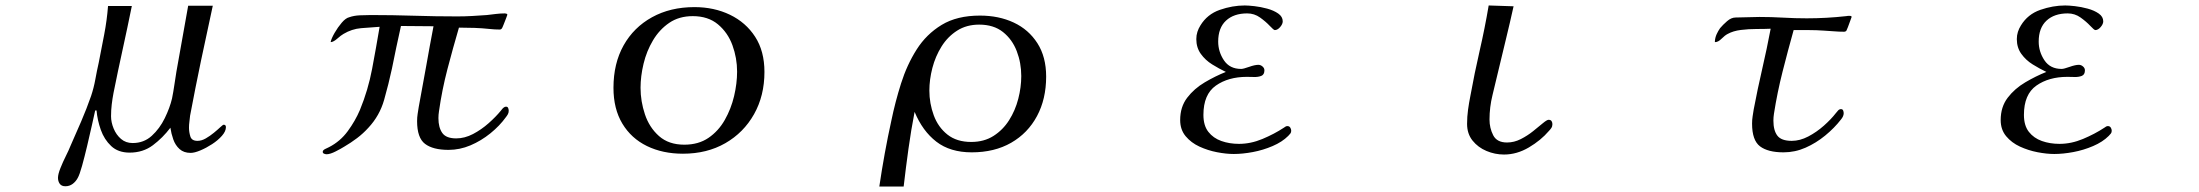

<svg xmlns="http://www.w3.org/2000/svg" viewBox="-20 -562 8040 702"><path d="M806 -97Q806 -82 791.5 -65.5Q777 -49 755.5 -35Q734 -21 712.5 -12Q691 -3 677 -3Q652 -3 636.5 -17Q621 -31 613.5 -52.5Q606 -74 603 -95Q575 -58 539 -31Q503 -4 454 -4Q412 -4 386.5 -28Q361 -52 348.5 -87.5Q336 -123 333 -158H328Q324 -140 316 -104Q308 -68 298.5 -28Q289 12 280 44.5Q271 77 264 89Q257 102 245.5 110.5Q234 119 219 119Q205 119 198.5 110Q192 101 192 88Q192 75 201 52.5Q210 30 221 8Q232 -14 237 -27Q257 -72 277 -118.5Q297 -165 313 -211Q323 -241 328.5 -271.5Q334 -302 341 -333Q351 -384 361 -436Q371 -488 375 -540H462Q446 -461 428.5 -381.5Q411 -302 395 -222Q391 -201 388.5 -180Q386 -159 386 -137Q386 -115 395.5 -92Q405 -69 422.5 -54Q440 -39 465 -39Q506 -39 535 -65.5Q564 -92 582.5 -130Q601 -168 609 -202Q614 -227 617.5 -251.5Q621 -276 625 -300L668 -541H758Q736 -441 715 -340.5Q694 -240 675 -139Q674 -128 672.5 -117Q671 -106 671 -95Q671 -79 676 -63Q681 -47 702 -47Q717 -47 732.5 -56Q748 -65 762 -76.5Q776 -88 785.5 -97Q795 -106 798 -106Q806 -106 806 -97Z M1840 -157Q1840 -150 1837 -144.5Q1834 -139 1830 -134Q1807 -102 1773 -74.5Q1739 -47 1700 -30.5Q1661 -14 1620 -14Q1563 -14 1534 -36Q1505 -58 1505 -119Q1505 -133 1507 -145.5Q1509 -158 1511 -171Q1525 -245 1538 -319Q1551 -393 1565 -466Q1535 -466 1505.5 -466.5Q1476 -467 1446 -467Q1437 -428 1429 -389Q1421 -350 1413 -311Q1401 -255 1384.5 -197Q1368 -139 1327 -95Q1308 -74 1285.5 -57Q1263 -40 1239 -26Q1228 -19 1207.5 -8.5Q1187 2 1174 2Q1170 2 1165 0Q1160 -2 1160 -7Q1160 -13 1169.5 -17.5Q1179 -22 1183 -24Q1224 -45 1251.5 -82.5Q1279 -120 1296 -160Q1326 -233 1340.5 -310Q1355 -387 1368 -464Q1334 -462 1300 -459Q1266 -456 1236 -438Q1227 -433 1213.5 -421Q1200 -409 1190 -408L1189 -409Q1192 -422 1203.5 -442Q1215 -462 1229.5 -479Q1244 -496 1257 -499Q1274 -505 1295.5 -506Q1317 -507 1336 -507Q1415 -507 1494 -504.5Q1573 -502 1652 -502Q1679 -502 1706 -503.5Q1733 -505 1760 -507Q1777 -509 1793.5 -511Q1810 -513 1826 -513Q1828 -513 1831.5 -512Q1835 -511 1835 -508Q1835 -507 1830.5 -495.5Q1826 -484 1821.5 -472.5Q1817 -461 1815 -458Q1812 -454 1807 -454Q1798 -454 1789 -454.5Q1780 -455 1771 -456Q1743 -459 1715 -460Q1687 -461 1658 -461Q1636 -386 1616 -309.5Q1596 -233 1585 -155Q1584 -149 1583.5 -142.5Q1583 -136 1583 -130Q1583 -96 1597 -76Q1611 -56 1648 -56Q1679 -56 1709.5 -72Q1740 -88 1766.5 -111.5Q1793 -135 1811 -157Q1812 -159 1815 -162Q1818 -166 1822 -169Q1826 -172 1830 -172Q1836 -172 1838 -167Q1840 -162 1840 -157Z M2675 -300Q2675 -350 2658 -396.5Q2641 -443 2605 -473Q2569 -503 2513 -503Q2463 -503 2427 -478.5Q2391 -454 2367.5 -414.5Q2344 -375 2333 -329Q2322 -283 2322 -241Q2322 -192 2338 -144Q2354 -96 2389.5 -64.5Q2425 -33 2482 -33Q2534 -33 2570.5 -58Q2607 -83 2630 -123.5Q2653 -164 2664 -210.5Q2675 -257 2675 -300ZM2775 -299Q2775 -212 2737 -144.5Q2699 -77 2632 -38.5Q2565 0 2477 0Q2403 0 2345.5 -28Q2288 -56 2255.5 -110Q2223 -164 2223 -241Q2223 -330 2260 -396Q2297 -462 2364 -499Q2431 -536 2519 -536Q2591 -536 2649 -508Q2707 -480 2741 -427.5Q2775 -375 2775 -299Z M3714 -284Q3714 -332 3697.5 -375Q3681 -418 3647 -445Q3613 -472 3560 -472Q3514 -472 3479.5 -450Q3445 -428 3422.5 -392Q3400 -356 3389 -313.5Q3378 -271 3378 -231Q3378 -184 3394 -140.5Q3410 -97 3444 -70Q3478 -43 3531 -43Q3578 -43 3612.5 -65Q3647 -87 3669.5 -122.5Q3692 -158 3703 -200.5Q3714 -243 3714 -284ZM3805 -282Q3805 -200 3771.5 -137.5Q3738 -75 3677 -40Q3616 -5 3533 -5Q3454 -5 3403.5 -44Q3353 -83 3324 -153Q3311 -86 3301.5 -17.5Q3292 51 3284 120H3195Q3204 59 3215 -1.5Q3226 -62 3239 -121Q3253 -189 3274.5 -257Q3296 -325 3331.5 -381Q3367 -437 3423 -471Q3479 -505 3563 -505Q3632 -505 3686.5 -479.5Q3741 -454 3773 -404Q3805 -354 3805 -282Z M4701 -84Q4701 -78 4698 -74Q4695 -70 4690 -65Q4668 -43 4633 -28Q4598 -13 4560.5 -6Q4523 1 4491 1Q4463 1 4429.5 -5.5Q4396 -12 4365.5 -26Q4335 -40 4315 -64Q4295 -88 4295 -123Q4295 -171 4320.5 -204.5Q4346 -238 4385 -261Q4424 -284 4462 -299Q4437 -311 4412 -326.5Q4387 -342 4370.5 -365Q4354 -388 4354 -419Q4354 -433 4358 -445.5Q4362 -458 4369 -469Q4394 -510 4440 -526Q4486 -542 4531 -542Q4544 -542 4566.5 -539.5Q4589 -537 4613 -530.5Q4637 -524 4653.5 -512.5Q4670 -501 4670 -484Q4670 -474 4660.5 -463Q4651 -452 4641 -452Q4637 -452 4622.5 -467.5Q4608 -483 4587 -498Q4566 -513 4540 -513Q4491 -513 4462.5 -486.5Q4434 -460 4434 -410Q4434 -373 4455 -341.5Q4476 -310 4518 -310Q4526 -310 4547 -317.5Q4568 -325 4581 -325Q4589 -325 4596 -319Q4603 -313 4603 -305Q4603 -289 4591.5 -284.5Q4580 -280 4565 -280.5Q4550 -281 4539 -281Q4471 -281 4425.5 -249Q4380 -217 4380 -142Q4380 -103 4398 -80Q4416 -57 4445.5 -46.5Q4475 -36 4510 -36Q4553 -36 4596 -54Q4639 -72 4674 -95Q4677 -97 4680 -99Q4683 -101 4687 -101Q4694 -101 4697.5 -95.5Q4701 -90 4701 -84Z M5656 -108Q5656 -100 5652 -94Q5648 -88 5643 -83Q5614 -49 5570 -23Q5526 3 5479 3Q5446 3 5415 -10Q5384 -23 5364 -48Q5344 -73 5344 -109Q5344 -135 5347.5 -160.5Q5351 -186 5356 -211Q5371 -294 5390 -376.5Q5409 -459 5423 -542L5514 -539Q5501 -480 5486.5 -420.5Q5472 -361 5458 -302Q5448 -259 5437 -214.5Q5426 -170 5426 -125Q5426 -94 5439.5 -67.5Q5453 -41 5490 -41Q5516 -41 5540.5 -53.5Q5565 -66 5585.5 -82.5Q5606 -99 5621 -111.5Q5636 -124 5642 -124Q5650 -124 5653 -119Q5656 -114 5656 -108Z M6750 -500Q6750 -500 6745.5 -487.5Q6741 -475 6736.5 -463Q6732 -451 6731 -450Q6728 -446 6722 -446Q6704 -446 6686 -447.5Q6668 -449 6649 -450Q6621 -452 6593.5 -452Q6566 -452 6538 -452Q6517 -377 6497.5 -300Q6478 -223 6466 -146Q6465 -140 6464.5 -133.5Q6464 -127 6464 -121Q6464 -85 6478.5 -66Q6493 -47 6531 -47Q6561 -47 6591.5 -63Q6622 -79 6648.5 -102.5Q6675 -126 6692 -148Q6696 -153 6700.5 -158Q6705 -163 6711 -163Q6717 -163 6719 -158Q6721 -153 6721 -148Q6721 -137 6711 -125Q6687 -94 6653.5 -66.5Q6620 -39 6581.5 -22Q6543 -5 6501 -5Q6444 -5 6415 -27Q6386 -49 6386 -110Q6386 -124 6388 -136.5Q6390 -149 6392 -162Q6406 -236 6423 -309.5Q6440 -383 6454 -457Q6432 -456 6402.5 -456Q6373 -456 6345 -452.5Q6317 -449 6297 -438Q6287 -433 6274.5 -420.5Q6262 -408 6251 -408L6250 -409V-411Q6251 -425 6256.5 -437Q6262 -449 6269 -459Q6279 -471 6294.5 -484.5Q6310 -498 6326 -498Q6348 -498 6369.5 -499Q6391 -500 6413 -500Q6457 -500 6500 -497.5Q6543 -495 6586 -495Q6622 -495 6658 -497Q6694 -499 6730 -503Q6734 -504 6737 -504Q6740 -504 6743 -504Q6750 -504 6750 -500Z M7701 -84Q7701 -78 7698 -74Q7695 -70 7690 -65Q7668 -43 7633 -28Q7598 -13 7560.5 -6Q7523 1 7491 1Q7463 1 7429.5 -5.5Q7396 -12 7365.5 -26Q7335 -40 7315 -64Q7295 -88 7295 -123Q7295 -171 7320.5 -204.5Q7346 -238 7385 -261Q7424 -284 7462 -299Q7437 -311 7412 -326.5Q7387 -342 7370.5 -365Q7354 -388 7354 -419Q7354 -433 7358 -445.5Q7362 -458 7369 -469Q7394 -510 7440 -526Q7486 -542 7531 -542Q7544 -542 7566.5 -539.5Q7589 -537 7613 -530.5Q7637 -524 7653.5 -512.5Q7670 -501 7670 -484Q7670 -474 7660.5 -463Q7651 -452 7641 -452Q7637 -452 7622.5 -467.5Q7608 -483 7587 -498Q7566 -513 7540 -513Q7491 -513 7462.5 -486.5Q7434 -460 7434 -410Q7434 -373 7455 -341.5Q7476 -310 7518 -310Q7526 -310 7547 -317.5Q7568 -325 7581 -325Q7589 -325 7596 -319Q7603 -313 7603 -305Q7603 -289 7591.5 -284.5Q7580 -280 7565 -280.5Q7550 -281 7539 -281Q7471 -281 7425.5 -249Q7380 -217 7380 -142Q7380 -103 7398 -80Q7416 -57 7445.5 -46.5Q7475 -36 7510 -36Q7553 -36 7596 -54Q7639 -72 7674 -95Q7677 -97 7680 -99Q7683 -101 7687 -101Q7694 -101 7697.5 -95.5Q7701 -90 7701 -84Z"/></svg>

Font: Kaisei HarunoUmi
Style: Regular
Weight: 400
Designer: Font-Kai, 金井和夫
Foundry: KAZUO KANAI
Version: Version 5.003